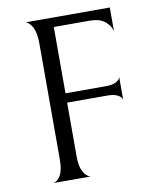

<svg xmlns="http://www.w3.org/2000/svg" viewBox="-79 -749 654 810"><g transform="rotate(-10 248.0 -344.0)"><path d="M200 -648V-364H373Q402 -364 417.5 -372.5Q433 -381 435 -393V-295Q432 -307 416.5 -315.5Q401 -324 373 -324H200V-93Q200 -50 213 -27Q226 -4 244 0H85Q103 -4 115.5 -26.5Q128 -49 128 -93V-590Q128 -635 115.5 -659.5Q103 -684 85 -688H447V-586Q442 -610 419 -629Q396 -648 354 -648Z"/></g></svg>

Font: BellefairVN
Style: Regular
Weight: 400
Designer: Nick Shinn, Liron Lavi Turkenic
Foundry: Shinntype
Version: Version 1.003